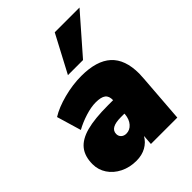

<svg xmlns="http://www.w3.org/2000/svg" viewBox="-220 -877 998 998"><g transform="rotate(-45 279.5 -377.5)"><path d="M521 -302Q521 -290 519 -264L499 0H305L309 -55Q292 -25 261.5 -8Q231 9 190 9Q141 9 101 -11Q61 -31 38.5 -65Q16 -99 16 -140Q16 -198 44 -233Q72 -268 131.5 -284Q191 -300 290 -300H327Q328 -330 311 -343Q294 -356 255 -356Q221 -356 178 -342.5Q135 -329 99 -309L59 -444Q102 -471 168.5 -488.5Q235 -506 299 -506Q411 -506 466 -456Q521 -406 521 -302ZM319 -204V-209H293Q214 -209 214 -164Q214 -148 225 -138Q236 -128 253 -128Q279 -128 297.5 -149Q316 -170 319 -204ZM253 -558 362 -764H544L364 -558Z"/></g></svg>

Font: Nunito Sans Heavy Heavy
Style: Italic
Weight: 400
Italic angle: -4.541°
Designer: Vernon Adams
Foundry: Vernon Adams
Version: Version 2.002